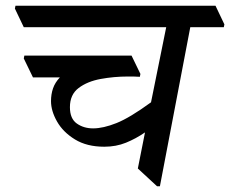

<svg xmlns="http://www.w3.org/2000/svg" viewBox="-20 -640 803 670"><path d="M344 -128Q283 -128 241.5 -153.5Q200 -179 179 -216Q158 -253 158 -287Q158 -311 165 -331.5Q172 -352 189 -370H95L63 -436L65 -446H439L470 -382L468 -372Q452 -373 444.5 -373Q437 -373 426 -373Q378 -373 331.5 -364.5Q285 -356 254.5 -333Q224 -310 224 -266Q224 -226 248 -209Q272 -192 305 -192Q340 -192 386.5 -210.5Q433 -229 507 -283L560 -545H63L32 -610L34 -620H732L763 -555L761 -545H644L538 10H528L461 -52L486 -178Q454 -156 419.5 -142Q385 -128 344 -128Z"/></svg>

Font: Tiro Devanagari Sanskrit
Style: Italic
Weight: 400
Italic angle: -11°
Designer: Devanagari: John Hudson & Fiona Ross, assisted by Paul Hanslow. Latin: John Hudson with Paul Hanslow, assisted by Kaja S
Foundry: Tiro Typeworks Ltd.
Version: Version 1.52